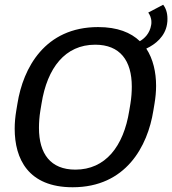

<svg xmlns="http://www.w3.org/2000/svg" viewBox="-20 -781 732 817"><path d="M49.2 -310C45 -285 42.5 -259.2 42.5 -233.3C42.5 -105 100 15.8 289.2 15.8C515.8 15.8 608.3 -158.3 632.5 -310L637.5 -340C641.7 -365 644.2 -390.8 644.2 -415.8C644.2 -473.3 631.7 -530 602.5 -574.2C641.7 -592.5 682.5 -625.8 690.8 -678.3C692.5 -686.7 692.5 -694.2 692.5 -701.7C692.5 -727.5 685 -747.5 674.2 -760.8L610.8 -727.5C616.7 -719.2 624.2 -705.8 624.2 -687.5C624.2 -683.3 624.2 -679.2 623.3 -675C617.5 -638.3 594.2 -616.7 575 -605.8C536.7 -642.5 480 -665.8 397.5 -665.8C170.8 -665.8 78.3 -491.7 54.2 -340ZM300.8 -59.2C195 -59.2 145.8 -126.7 145.8 -236.7C145.8 -259.2 147.5 -284.2 151.7 -310L156.7 -340C180.8 -492.5 257.5 -590.8 385 -590.8C490.8 -590.8 540.8 -523.3 540.8 -412.5C540.8 -390 539.2 -365.8 535 -340L530 -310C505.8 -157.5 428.3 -59.2 300.8 -59.2Z"/></svg>

Font: Boon Medium
Style: Italic
Weight: 500
Italic angle: -9°
Designer: Sungsit Sawaiwan
Foundry: FontUni
Version: Version 3.0